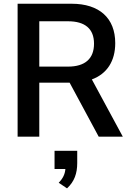

<svg xmlns="http://www.w3.org/2000/svg" viewBox="-20 -739 703 1038"><path d="M603 -505.9C603 -640.6 517.6 -718.8 367.2 -718.8H75.2V0H192.4V-292H356.4L513.7 0H644L476.6 -309.6C558.1 -339.8 603 -408.2 603 -505.9ZM342.3 279.3C382.3 242.7 397.5 197.8 397.5 142.6V76.2H274.9V174.8H333.5C331.1 201.7 321.3 224.6 297.4 249ZM192.4 -624H347.7C439.5 -624 488.3 -583.5 488.3 -502.9C488.3 -421.4 439.5 -378.9 347.7 -378.9H192.4Z"/></svg>

Font: Winston Medium
Style: Regular
Weight: 500
Designer: Vernon Adams, Kim Jin-seong, David Berlow, Cristiano Sobral
Foundry: The Winston Project Authors
Version: Version 3.004